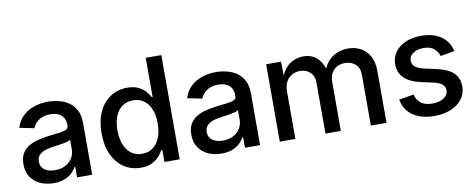

<svg xmlns="http://www.w3.org/2000/svg" viewBox="-63 -1019 3273 1320"><g transform="rotate(-10 1573.0 -358.5)"><path d="M222.7 11.2Q170.9 11.2 129.4 -7.6Q87.9 -26.4 63.5 -63Q39.1 -99.6 39.1 -152.8Q39.1 -198.7 56.9 -228.3Q74.7 -257.8 104.7 -275.1Q134.8 -292.5 171.9 -301.3Q209 -310.1 248 -314.9Q296.4 -320.3 326.2 -324.2Q356 -328.1 369.9 -336.4Q383.8 -344.7 383.8 -363.8V-366.7Q383.8 -396 372.1 -416.5Q360.4 -437 337.2 -448.2Q314 -459.5 280.3 -459.5Q245.6 -459.5 220.5 -448.5Q195.3 -437.5 179.7 -420.4Q164.1 -403.3 157.2 -383.8L54.2 -404.8Q69.8 -453.6 102.8 -485.1Q135.7 -516.6 181.4 -532Q227.1 -547.4 279.3 -547.4Q315.4 -547.4 353 -538.6Q390.6 -529.8 422.1 -508.8Q453.6 -487.8 472.9 -451.7Q492.2 -415.5 492.2 -360.8V0H386.7V-74.2H381.8Q371.1 -53.2 350.6 -33.4Q330.1 -13.7 298.3 -1.2Q266.6 11.2 222.7 11.2ZM247.1 -75.2Q290.5 -75.2 321.3 -92Q352.1 -108.9 368.2 -136.5Q384.3 -164.1 384.3 -195.8V-263.2Q378.4 -257.8 363 -253.4Q347.7 -249 327.6 -245.6Q307.6 -242.2 288.3 -239.5Q269 -236.8 254.9 -234.9Q225.1 -231 200.4 -221.7Q175.8 -212.4 161.1 -195.8Q146.5 -179.2 146.5 -151.9Q146.5 -127 159.2 -109.9Q171.9 -92.8 194.6 -84Q217.3 -75.2 247.1 -75.2Z M832 10.7Q765.6 10.7 714.4 -23.2Q663.1 -57.1 634 -119.6Q605 -182.1 605 -269Q605 -356 634.3 -418.5Q663.6 -481 715.1 -514.2Q766.6 -547.4 831.5 -547.4Q878.9 -547.4 909.9 -532Q940.9 -516.6 959.7 -494.9Q978.5 -473.1 989.3 -453.6H994.1V-727.5H1103V0H996.6V-84H989.3Q978.5 -64 959.2 -42Q939.9 -20 909.2 -4.6Q878.4 10.7 832 10.7ZM856.4 -82Q900.9 -82 932.4 -105.7Q963.9 -129.4 980.5 -171.6Q997.1 -213.9 997.1 -269.5Q997.1 -325.7 980.7 -367.2Q964.4 -408.7 932.9 -431.9Q901.4 -455.1 856.4 -455.1Q810.5 -455.1 779.3 -431.4Q748 -407.7 731.9 -365.7Q715.8 -323.7 715.8 -269.5Q715.8 -215.3 731.9 -172.9Q748 -130.4 779.5 -106.2Q811 -82 856.4 -82Z M1394.5 11.2Q1342.8 11.2 1301.3 -7.6Q1259.8 -26.4 1235.4 -63Q1210.9 -99.6 1210.9 -152.8Q1210.9 -198.7 1228.8 -228.3Q1246.6 -257.8 1276.6 -275.1Q1306.6 -292.5 1343.8 -301.3Q1380.9 -310.1 1419.9 -314.9Q1468.3 -320.3 1498 -324.2Q1527.8 -328.1 1541.7 -336.4Q1555.7 -344.7 1555.7 -363.8V-366.7Q1555.7 -396 1543.9 -416.5Q1532.2 -437 1509 -448.2Q1485.8 -459.5 1452.1 -459.5Q1417.5 -459.5 1392.3 -448.5Q1367.2 -437.5 1351.6 -420.4Q1335.9 -403.3 1329.1 -383.8L1226.1 -404.8Q1241.7 -453.6 1274.7 -485.1Q1307.6 -516.6 1353.3 -532Q1398.9 -547.4 1451.2 -547.4Q1487.3 -547.4 1524.9 -538.6Q1562.5 -529.8 1594 -508.8Q1625.5 -487.8 1644.8 -451.7Q1664.1 -415.5 1664.1 -360.8V0H1558.6V-74.2H1553.7Q1543 -53.2 1522.5 -33.4Q1502 -13.7 1470.2 -1.2Q1438.5 11.2 1394.5 11.2ZM1418.9 -75.2Q1462.4 -75.2 1493.2 -92Q1523.9 -108.9 1540 -136.5Q1556.2 -164.1 1556.2 -195.8V-263.2Q1550.3 -257.8 1534.9 -253.4Q1519.5 -249 1499.5 -245.6Q1479.5 -242.2 1460.2 -239.5Q1440.9 -236.8 1426.8 -234.9Q1397 -231 1372.3 -221.7Q1347.7 -212.4 1333 -195.8Q1318.4 -179.2 1318.4 -151.9Q1318.4 -127 1331.1 -109.9Q1343.8 -92.8 1366.5 -84Q1389.2 -75.2 1418.9 -75.2Z M1801.8 0V-540H1905.8L1908.2 -416.5H1899.4Q1911.6 -461.4 1936 -491Q1960.4 -520.5 1993.2 -534.9Q2025.9 -549.3 2061.5 -549.3Q2121.1 -549.3 2158.9 -512.9Q2196.8 -476.6 2209 -413.1H2194.8Q2205.6 -456.5 2231.7 -486.8Q2257.8 -517.1 2294.7 -533.2Q2331.5 -549.3 2374 -549.3Q2422.4 -549.3 2461.7 -528.3Q2501 -507.3 2523.9 -465.8Q2546.9 -424.3 2546.9 -362.3V0H2437.5V-351.1Q2437.5 -405.8 2407.5 -430.2Q2377.4 -454.6 2336.4 -454.6Q2302.7 -454.6 2278.3 -440.2Q2253.9 -425.8 2241 -400.9Q2228 -376 2228 -343.3V0H2120.6V-357.9Q2120.6 -401.9 2092.8 -428.2Q2064.9 -454.6 2021.5 -454.6Q1992.2 -454.6 1966.8 -440.7Q1941.4 -426.8 1926 -399.9Q1910.6 -373 1910.6 -333V0Z M2880.9 11.2Q2821.3 11.2 2774.7 -6.3Q2728 -23.9 2698.5 -58.1Q2668.9 -92.3 2660.2 -142.1L2763.7 -159.2Q2773.4 -117.2 2803.5 -96.4Q2833.5 -75.7 2881.3 -75.7Q2932.1 -75.7 2962.2 -96.7Q2992.2 -117.7 2992.2 -147.9Q2992.2 -173.8 2972.9 -190.4Q2953.6 -207 2916 -215.3L2825.2 -235.8Q2750 -252.9 2712.6 -290.3Q2675.3 -327.6 2675.3 -386.2Q2675.3 -434.6 2701.9 -470.9Q2728.5 -507.3 2775.9 -527.6Q2823.2 -547.9 2884.8 -547.9Q2943.8 -547.9 2986.8 -529.8Q3029.8 -511.7 3056.2 -479.7Q3082.5 -447.8 3091.8 -404.8L2993.2 -387.7Q2984.9 -418 2959.2 -440.2Q2933.6 -462.4 2885.7 -462.4Q2841.8 -462.4 2813.2 -442.6Q2784.7 -422.9 2784.7 -392.1Q2784.7 -365.7 2804.2 -349.1Q2823.7 -332.5 2866.2 -322.8L2954.6 -303.2Q3030.8 -286.1 3067.1 -250Q3103.5 -213.9 3103.5 -156.7Q3103.5 -106.9 3075.2 -69.1Q3046.9 -31.2 2996.6 -10Q2946.3 11.2 2880.9 11.2Z"/></g></svg>

Font: V-Inter
Style: Medium-500
Weight: 500
Designer: Rasmus Andersson
Foundry: rsms
Version: Version 4.000;git-4146feb